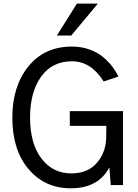

<svg xmlns="http://www.w3.org/2000/svg" viewBox="-20 -1019 761 1057"><path d="M47.9 -372.1Q47.9 -543.9 136.2 -653.3Q224.6 -762.7 376 -762.7Q428.7 -762.7 474.1 -746.1Q519.5 -729.5 550.3 -702.6Q581.1 -675.8 600.1 -649.9Q619.1 -624 631.8 -597.7L550.8 -570.3Q481.4 -681.6 376 -681.6Q266.6 -681.6 206.1 -596.7Q145.5 -511.7 145.5 -372.1Q145.5 -228.5 208 -146.5Q270.5 -64.5 372.1 -64.5Q462.9 -64.5 512.7 -121.6Q562.5 -178.7 564.5 -259.8Q564.5 -268.6 564.9 -292.5Q565.4 -316.4 565.4 -326.2H364.3V-407.2H657.2V0H589.8L582 -97.7Q521.5 17.6 369.1 17.6Q227.5 17.6 137.7 -87.4Q47.9 -192.4 47.9 -372.1ZM293 -823.2 403.3 -999H518.6L372.1 -823.2Z"/></svg>

Font: Gothic A1 Medium
Style: Regular
Weight: 500
Designer: HanYang I&C Co.,Ltd.
Foundry: HanYang I&C Co.,Ltd.
Version: Version 2.50